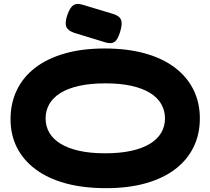

<svg xmlns="http://www.w3.org/2000/svg" viewBox="-20 -957 1098 1002"><path d="M534 25Q414 25 321.5 -0.5Q229 -26 165 -74Q101 -122 68 -188Q35 -254 35 -335Q35 -418 67.5 -486Q100 -554 162.5 -602.5Q225 -651 316.5 -677.5Q408 -704 526 -704Q645 -704 737.5 -678Q830 -652 893.5 -603.5Q957 -555 990 -488Q1023 -421 1023 -339Q1023 -257 990.5 -190Q958 -123 895.5 -75Q833 -27 742 -1Q651 25 534 25ZM529 -157Q607 -157 665.5 -170Q724 -183 763 -207Q802 -231 821.5 -264.5Q841 -298 841 -339Q841 -380 821.5 -414Q802 -448 763 -472Q724 -496 666 -509Q608 -522 530 -522Q452 -522 393.5 -509Q335 -496 296 -472Q257 -448 237.5 -414Q218 -380 218 -339Q218 -298 237.5 -264.5Q257 -231 296 -207Q335 -183 393 -170Q451 -157 529 -157ZM533 -735 369 -785Q334 -797 326 -817.5Q318 -838 331 -878Q345 -918 363 -930Q381 -942 412 -932L568 -885Q603 -875 611.5 -854Q620 -833 607 -791Q595 -751 578.5 -739Q562 -727 533 -735Z"/></svg>

Font: Fredoka Expanded
Style: Bold
Weight: 700
Width: 7
Designer: Ben Nathan
Foundry: Milena B. Brandão, Ben Nathan
Version: Version 2.001